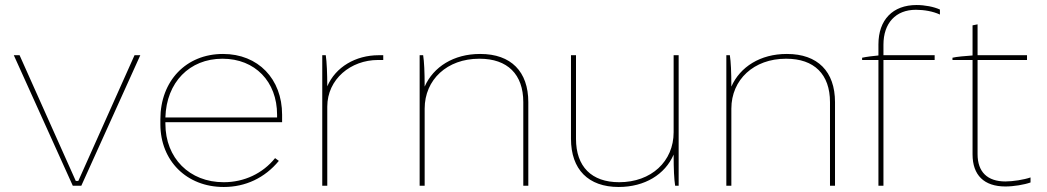

<svg xmlns="http://www.w3.org/2000/svg" viewBox="-20 -740 4172 765"><path d="M270 0H304L539 -520H516L292 -19H282L58 -520H35Z M871 5H872C958 5 1035 -31 1091 -99L1076 -110C1027 -49 953 -14 872 -14H871C735 -14 639 -110 639 -247V-253H1104V-283C1104 -426 1008 -525 869 -525H868C722 -525 619 -418 619 -265V-245C619 -99 724 5 871 5ZM639 -272C643 -412 735 -506 866 -506H867C996 -506 1084 -415 1084 -283V-272Z M1264 0H1284V-315C1284 -425 1378 -501 1486 -501C1489 -501 1504 -501 1507 -501V-520H1489C1397 -520 1317 -473 1284 -396C1284 -445 1282 -493 1278 -520H1264Z M1652 0H1672V-307C1672 -423 1762 -506 1889 -506H1891C2002 -506 2065 -444 2065 -333V0H2085V-333C2085 -455 2016 -525 1894 -525H1892C1788 -525 1707 -474 1672 -395C1672 -454 1670 -494 1666 -520H1652Z M2445 5C2549 5 2630 -45 2664 -124C2664 -65 2666 -26 2670 0H2684V-520H2664V-213C2664 -97 2575 -14 2447 -14C2337 -14 2275 -76 2275 -187V-520H2255V-187C2255 -65 2324 5 2445 5Z M2874 0H2894V-307C2894 -423 2984 -506 3111 -506H3113C3224 -506 3287 -444 3287 -333V0H3307V-333C3307 -455 3238 -525 3116 -525H3114C3010 -525 2929 -474 2894 -395C2894 -454 2892 -494 2888 -520H2874Z M3480 0H3500V-501H3704V-520H3500V-562C3500 -648 3549 -701 3629 -701C3662 -701 3697 -695 3725 -682V-702C3701 -713 3665 -720 3632 -720C3537 -720 3480 -661 3480 -563V-519C3458 -517 3434 -514 3415 -510V-501H3480Z M3986 3C4019 3 4061 -4 4086 -13V-33C4060 -24 4016 -17 3986 -17C3914 -17 3875 -55 3875 -126V-501H4072V-520H3875V-643L3855 -639V-519C3827 -517 3791 -514 3775 -510V-501H3855V-125C3855 -42 3901 3 3986 3Z"/></svg>

Font: Fixel Display Thin
Style: Regular
Weight: 100
Designer: AlfaBravo + MacPaw
Foundry: Kyrylo Tkachov, Marchela Mozhyna, Serhii Makarenko, Maria Weinstein, Zakhar Kryvoshyya
Version: Version 1.211